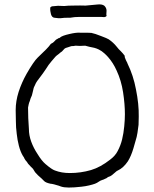

<svg xmlns="http://www.w3.org/2000/svg" viewBox="-20 -844 707 879"><path d="M372.1 -818.4 423.8 -823.2Q447.3 -826.2 458 -817.4Q467.8 -807.6 467.8 -794.9L466.8 -777.3Q471.7 -767.6 457 -765.6L442.4 -766.6Q442.4 -766.6 344.7 -766.6Q320.3 -766.6 300.8 -762.7Q293.9 -762.7 287.1 -762.7Q272.5 -762.7 267.6 -761.7Q253.9 -759.8 247.1 -760.7Q246.1 -760.7 229.5 -762.7Q217.8 -763.7 213.4 -778.8Q209 -793.9 210 -808.6V-809.6Q216.8 -816.4 222.7 -815.4L245.1 -817.4H247.1L274.4 -816.4Q291 -818.4 309.6 -818.4Q352.5 -819.3 372.1 -818.4ZM258.8 9.8Q255.9 7.8 227.5 0Q215.8 -2.9 210.9 -2.9Q188.5 -7.8 181.6 -15.6Q174.8 -23.4 153.3 -42Q146.5 -48.8 140.6 -55.7Q130.9 -70.3 130.9 -71.3Q126 -77.1 120.1 -82Q109.4 -92.8 108.4 -94.7Q106.4 -98.6 103.5 -102.5Q99.6 -106.4 96.7 -110.4Q90.8 -119.1 89.8 -123Q89.8 -123 84 -131.8Q73.2 -150.4 66.4 -176.8Q59.6 -203.1 56.6 -231.4Q52.7 -260.7 52.7 -289.1Q51.8 -318.4 51.8 -339.8Q51.8 -380.9 65.4 -423.8Q79.1 -465.8 101.6 -505.9Q134.8 -563.5 152.3 -580.1Q201.2 -626 210 -639.6Q211.9 -643.6 216.8 -645.5Q222.7 -648.4 225.6 -651.4Q229.5 -655.3 232.4 -658.2Q235.4 -662.1 239.3 -664.1Q241.2 -665 243.2 -666Q245.1 -667 247.1 -668.9Q249 -669.9 252 -669.9Q253.9 -670.9 255.9 -672.9Q264.6 -680.7 298.8 -688.5Q327.1 -695.3 344.7 -694.3Q393.6 -694.3 398.4 -693.4Q414.1 -690.4 443.4 -678.7Q469.7 -668.9 477.5 -664.1Q499 -649.4 513.7 -630.9Q523.4 -618.2 533.2 -609.4Q543 -599.6 550.8 -588.9V-587.9Q550.8 -581.1 552.7 -578.1Q556.6 -569.3 556.6 -568.4L561.5 -558.6Q563.5 -555.7 563.5 -553.7Q590.8 -498 602.5 -434.6Q616.2 -367.2 615.2 -310.5Q614.3 -272.5 614.3 -272.5Q614.3 -269.5 609.4 -236.3Q606.4 -216.8 600.6 -199.2Q595.7 -182.6 590.8 -165Q580.1 -128.9 565.4 -105.5Q544.9 -75.2 519.5 -63.5Q514.6 -61.5 511.7 -58.6Q508.8 -55.7 504.9 -52.7Q500 -47.9 492.2 -42Q489.3 -40 484.4 -37.1Q475.6 -34.2 472.7 -32.2Q467.8 -27.3 460.9 -25.4Q454.1 -21.5 449.2 -20.5Q439.5 -17.6 432.1 -12.2Q424.8 -6.8 415 -2.9Q404.3 1 387.7 4.9Q371.1 8.8 353.5 10.7Q336.9 12.7 321.3 13.7Q305.7 14.6 294.9 14.6Q272.5 14.6 258.8 9.8ZM116.2 -380.9Q113.3 -375 111.3 -366.2Q108.4 -352.5 108.4 -351.6Q108.4 -327.1 109.4 -302.7Q111.3 -278.3 112.3 -253.9Q112.3 -224.6 123 -195.3Q133.8 -166 151.4 -139.6Q170.9 -107.4 188.5 -92.8Q216.8 -68.4 231.4 -63.5Q247.1 -57.6 263.7 -54.7Q280.3 -51.8 299.8 -51.8Q349.6 -51.8 396.5 -65.4Q439.5 -78.1 484.4 -113.3Q507.8 -130.9 518.6 -152.3Q532.2 -177.7 539.1 -206.1Q545.9 -234.4 548.8 -265.6Q551.8 -295.9 551.8 -321.3Q551.8 -367.2 543.5 -421.4Q535.2 -475.6 513.7 -521.5Q498 -556.6 474.6 -583Q466.8 -591.8 458 -599.6Q446.3 -610.4 432.6 -617.2Q422.9 -622.1 412.1 -625Q395.5 -628.9 388.7 -629.9Q379.9 -631.8 370.1 -634.8L345.7 -633.8Q326.2 -634.8 325.2 -634.8Q319.3 -632.8 306.6 -632.8Q304.7 -632.8 292 -627.9Q279.3 -625 274.4 -620.1Q266.6 -611.3 263.7 -608.4Q255.9 -603.5 250 -597.7Q248 -595.7 246.1 -594.7Q245.1 -593.8 242.2 -591.8Q239.3 -588.9 237.3 -587.9Q233.4 -584 233.4 -584Q233.4 -584 215.8 -563.5Q202.1 -547.9 190.4 -528.3Q176.8 -507.8 163.1 -490.2Q146.5 -468.8 144.5 -463.9Q141.6 -458 138.7 -451.2Q134.8 -444.3 133.8 -439.5Q131.8 -430.7 129.9 -422.9Q127.9 -414.1 126 -407.2Q123 -400.4 120.1 -393.6Q118.2 -387.7 116.2 -380.9Z"/></svg>

Font: ToneOZ-YinPZ-Tsuipita-TC
Style: Regular
Weight: 400
Designer: ÂÆ£ÂøóÂáåJeffrey Xuan(jeffreyx@gmail.com, ToneOZ.com) ÈòøÂù§(cjkFonts)
Foundry: ToneOZ
Version: Version 0.24071